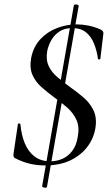

<svg xmlns="http://www.w3.org/2000/svg" viewBox="-20 -748 500 882"><path d="M196 109Q195 116 183.5 114Q172 112 174 105L319 -722Q320 -727 326 -727.5Q332 -728 337.5 -725.5Q343 -723 341 -718ZM186 12Q152 12 118.5 4.5Q85 -3 48 -22Q44 -25 42.5 -29.5Q41 -34 42 -41L62 -176Q62 -181 67.5 -181Q73 -181 74 -176Q78 -128 94 -89.5Q110 -51 139 -29Q168 -7 211 -7Q241 -7 267 -18.5Q293 -30 312 -55Q331 -80 337 -119Q346 -164 331.5 -196.5Q317 -229 289 -253.5Q261 -278 230 -300Q199 -323 171.5 -347Q144 -371 129.5 -403Q115 -435 123 -481Q133 -533 165 -567.5Q197 -602 241.5 -619Q286 -636 332 -636Q358 -636 386 -630.5Q414 -625 443 -612Q456 -605 455 -595L441 -478Q441 -475 435.5 -475Q430 -475 430 -478Q425 -515 412 -547.5Q399 -580 375 -599.5Q351 -619 312 -619Q276 -619 252.5 -603Q229 -587 215.5 -563Q202 -539 197 -514Q190 -473 204 -444Q218 -415 245 -392.5Q272 -370 302 -348Q335 -325 364.5 -299.5Q394 -274 410 -240Q426 -206 418 -158Q410 -111 380.5 -72.5Q351 -34 302.5 -11Q254 12 186 12Z"/></svg>

Font: Cormorant Infant Light Medium
Style: Italic
Weight: 500
Italic angle: -10°
Version: Version 4.001